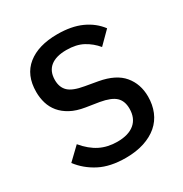

<svg xmlns="http://www.w3.org/2000/svg" viewBox="-168 -839 935 980"><g transform="rotate(-30 300.0 -349.0)"><path d="M294 12Q203 12 141 -20Q79 -52 39 -105L111 -174Q151 -126 196 -103.5Q241 -81 298 -81Q364 -81 399.5 -111Q435 -141 435 -197Q435 -242 409 -266.5Q383 -291 320 -302L244 -314Q194 -322 160 -340.5Q126 -359 105 -384.5Q84 -410 74.5 -441.5Q65 -473 65 -508Q65 -607 129 -658.5Q193 -710 305 -710Q388 -710 446.5 -683.5Q505 -657 541 -609L471 -539Q442 -574 402.5 -595.5Q363 -617 305 -617Q243 -617 210.5 -590.5Q178 -564 178 -513Q178 -470 203.5 -445.5Q229 -421 294 -410L368 -397Q462 -380 505 -328.5Q548 -277 548 -203Q548 -155 531.5 -115Q515 -75 482.5 -47Q450 -19 402.5 -3.5Q355 12 294 12Z"/></g></svg>

Font: IBM Plex Mono Medium
Style: Regular
Weight: 500
Monospace: yes
Designer: Mike Abbink, Paul van der Laan, Pieter van Rosmalen
Foundry: Bold Monday
Version: Version 2.3